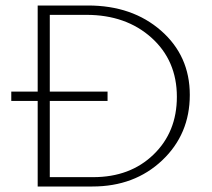

<svg xmlns="http://www.w3.org/2000/svg" viewBox="-20 -678 769 698"><path d="M300 -658Q461 -658 565.5 -566.5Q670 -475 670 -333Q670 -190 569.5 -95Q469 0 316 0H117V-311H21V-345H117V-658ZM319 -34Q453 -34 538 -116Q623 -198 623 -326Q623 -458 530.5 -541Q438 -624 294 -624H161V-345H371V-311H161V-34Z"/></svg>

Font: EauTest Light
Style: Regular
Weight: 300
Designer: Christian Thalmann (Catharsis Fonts)
Version: Version 0.001;PS 000.001;hotconv 1.0.88;makeotf.lib2.5.64775